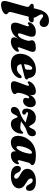

<svg xmlns="http://www.w3.org/2000/svg" viewBox="1344 -2130 972 3737"><g transform="rotate(90 1830.5 -262.0)"><path d="M36 -396.5Q36 -412.5 48 -422.5Q60 -432.5 81 -432.5H122.5L141.5 -507Q166 -613 218.5 -670.8Q271 -728.5 364.5 -728.5Q425.5 -728.5 456.8 -700Q488 -671.5 488 -632.5Q488 -593.5 465.8 -570.5Q443.5 -547.5 407.5 -547.5Q385 -547.5 366.2 -557.5Q347.5 -567.5 331 -580.8Q314.5 -594 299.8 -604.2Q285 -614.5 270.5 -614.5Q247.5 -614.5 242.5 -590.5Q239 -575 247.5 -557Q256 -539 268.8 -518.8Q281.5 -498.5 293 -476.5Q304.5 -454.5 307 -431.5H346.5Q370.5 -431.5 384 -424.2Q397.5 -417 397.5 -397Q397.5 -371.5 374.8 -352.8Q352 -334 321 -334H287.5L203 -15Q199 0 197.5 11.5Q196 23 196 30.5Q196 49 207.2 59.5Q218.5 70 229.5 80.2Q240.5 90.5 240.5 106.5Q240.5 131.5 212.8 153.8Q185 176 141.5 190Q98 204 50.5 204Q1 204 -12.5 170.5Q-26 137 -8.5 74.5L91 -279Q100 -311.5 94.8 -327.2Q89.5 -343 70 -352.5Q36 -374.5 36 -396.5Z M957.5 -143Q968.5 -139 969.8 -124.8Q971 -110.5 959.5 -92Q931.5 -45.5 880.2 -16.5Q829 12.5 771 12.5Q689 12.5 689 -49Q689 -65.5 696.2 -85.5Q703.5 -105.5 712.5 -126.5Q660.5 -48.5 601.5 -18Q542.5 12.5 488.5 12.5Q423.5 12.5 408.8 -33.2Q394 -79 419 -148L465 -281Q476 -312.5 474 -325.8Q472 -339 460.5 -339Q449 -339 431.5 -323Q417.5 -312.5 407 -318Q398 -321.5 396.2 -335.2Q394.5 -349 405.5 -371.5Q428.5 -416 474.5 -444.2Q520.5 -472.5 584 -472.5Q655.5 -472.5 671 -430.5Q686.5 -388.5 664 -323L619.5 -189Q597.5 -125.5 633.5 -125.5Q658 -125.5 684.2 -154.2Q710.5 -183 731 -238Q757.5 -308 757.5 -337.5Q757.5 -353.5 752 -367.2Q746.5 -381 746.5 -399Q746.5 -432.5 786 -452.5Q825.5 -472.5 898.5 -472.5Q954 -472.5 967 -438.5Q980 -404.5 956 -346.5L894.5 -179Q881 -145.5 883 -132.5Q885 -119.5 897 -119.5Q908.5 -119.5 930.5 -137.5Q946 -147.5 957.5 -143Z M1483.5 -160Q1474.5 -114.5 1439.8 -75Q1405 -35.5 1346.8 -11.5Q1288.5 12.5 1208 12.5Q1100 12.5 1051.2 -43Q1002.5 -98.5 1010 -191.5Q1016.5 -271 1057 -335Q1097.5 -399 1165.2 -436.8Q1233 -474.5 1320.5 -474.5Q1397.5 -474.5 1434.5 -438.2Q1471.5 -402 1480 -347.5Q1484.5 -323 1496 -317.5Q1510 -311 1510 -296Q1510 -284 1501 -273.5Q1492 -263 1468 -256.5Q1441.5 -249.5 1397.2 -238Q1353 -226.5 1303.5 -213.5Q1254 -200.5 1210.5 -189Q1220 -105 1297.5 -105Q1332 -105 1361.8 -121.8Q1391.5 -138.5 1415.5 -169Q1430.5 -185.5 1440.8 -191.8Q1451 -198 1463 -197Q1475 -195.5 1480.5 -185.5Q1486 -175.5 1483.5 -160ZM1290.5 -403Q1264 -403 1241 -358.8Q1218 -314.5 1211 -242Q1237.5 -249 1263.8 -256.2Q1290 -263.5 1310.5 -269.5Q1320 -304 1320.5 -353.5Q1321 -403 1290.5 -403Z M1562.5 -315Q1551.5 -316.5 1547 -328.5Q1542.5 -340.5 1552 -360Q1576 -408 1627 -440.5Q1678 -473 1741 -473Q1777 -473 1795.2 -455.8Q1813.5 -438.5 1813.5 -409.5Q1813.5 -398.5 1811.5 -386.5Q1809.5 -374.5 1806.5 -361.5Q1839.5 -417.5 1879 -444.8Q1918.5 -472 1959.5 -472Q2003 -472 2026.8 -442Q2050.5 -412 2048.5 -363Q2046.5 -321 2029 -290Q2011.5 -259 1984.8 -241.8Q1958 -224.5 1928.5 -224.5Q1896 -224.5 1881.8 -238.8Q1867.5 -253 1867.5 -271.5Q1867.5 -285.5 1871.8 -298.8Q1876 -312 1876 -326Q1876 -344 1861 -344Q1844.5 -344 1827.5 -318.8Q1810.5 -293.5 1790.5 -233.5Q1778.5 -197.5 1773.5 -172.5Q1768.5 -147.5 1768.5 -127Q1768.5 -111 1775 -101.2Q1781.5 -91.5 1787.8 -83.2Q1794 -75 1794 -63.5Q1794 -33 1746.2 -10.5Q1698.5 12 1619 12Q1559.5 12 1547.8 -23Q1536 -58 1560 -116L1621 -280.5Q1633.5 -312.5 1631.5 -326.5Q1629.5 -340.5 1617 -340.5Q1610.5 -340.5 1603.8 -336.8Q1597 -333 1586.5 -323.5Q1573.5 -313 1562.5 -315Z M2565 -191.5Q2560.5 -127 2533 -81.2Q2505.5 -35.5 2463.8 -11.5Q2422 12.5 2374.5 12.5Q2339 12.5 2317.2 -0.5Q2295.5 -13.5 2283 -32.8Q2270.5 -52 2263.5 -71.5Q2256.5 -91 2250.2 -104.5Q2244 -118 2234.5 -118Q2224 -118.5 2216 -105.5Q2208 -92.5 2199.5 -73Q2191 -53.5 2179.2 -33.8Q2167.5 -14 2149.8 -0.8Q2132 12.5 2105.5 12.5Q2077 12.5 2060.2 -4Q2043.5 -20.5 2043.5 -49.5Q2043.5 -85 2070.2 -117Q2097 -149 2165 -167.5Q2199.5 -179 2227.5 -193Q2255.5 -207 2282.5 -225Q2303.5 -240.5 2320 -252.8Q2336.5 -265 2349.5 -274.5Q2321 -280 2285.8 -291Q2250.5 -302 2218.5 -311.2Q2186.5 -320.5 2168 -320.5Q2144 -320.5 2144 -304.5Q2144 -290.5 2170.5 -280Q2183.5 -274 2188.5 -265.2Q2193.5 -256.5 2193.5 -245Q2193.5 -227.5 2180 -217.2Q2166.5 -207 2147.5 -207Q2116 -207 2095.8 -229Q2075.5 -251 2075.5 -291Q2075.5 -336 2097 -378Q2118.5 -420 2158.8 -446.8Q2199 -473.5 2254.5 -473.5Q2296.5 -473.5 2323.2 -460.5Q2350 -447.5 2366 -428.5Q2382 -409.5 2391.8 -390.2Q2401.5 -371 2409 -358Q2416.5 -345 2426 -345Q2437 -345 2445 -358Q2453 -371 2461.5 -390.2Q2470 -409.5 2481.5 -428.5Q2493 -447.5 2510.2 -460.5Q2527.5 -473.5 2553 -473.5Q2584.5 -473.5 2599.5 -454.8Q2614.5 -436 2614 -405.5Q2613 -322 2520.5 -298.5Q2464 -282.5 2405.5 -243.5Q2377.5 -222.5 2357.5 -208.5Q2337.5 -194.5 2324 -184.5Q2347.5 -181 2377.5 -175.8Q2407.5 -170.5 2432.5 -170.5Q2462.5 -170.5 2484.5 -178.5Q2506.5 -186.5 2519 -206Q2527 -218 2533.2 -222Q2539.5 -226 2547 -226Q2565.5 -225.5 2565 -191.5Z M3087.5 -178.5Q3079 -147 3082.2 -133.5Q3085.5 -120 3096.5 -120Q3108 -120 3126 -137Q3138 -146.5 3147.5 -142.5Q3169 -136.5 3152 -92.5Q3132.5 -45.5 3087.5 -16.5Q3042.5 12.5 2984 12.5Q2943.5 12.5 2924.8 -9.8Q2906 -32 2906 -70Q2906 -79 2906.5 -89Q2844 12.5 2732 12.5Q2670 12.5 2635.8 -27.5Q2601.5 -67.5 2607.5 -147Q2611.5 -204.5 2637.5 -262.2Q2663.5 -320 2710.5 -367.8Q2757.5 -415.5 2824.8 -444.5Q2892 -473.5 2979 -473.5Q3082.5 -473.5 3131 -453Q3179.5 -432.5 3176 -403Q3174 -386 3164.8 -378.2Q3155.5 -370.5 3145.2 -362.2Q3135 -354 3130 -336.5ZM2806.5 -154Q2803.5 -121 2810.5 -108.2Q2817.5 -95.5 2827.5 -95.5Q2849.5 -95.5 2874 -128.2Q2898.5 -161 2919.5 -215.5Q2940.5 -270 2951.5 -336.5Q2962.5 -398 2931.5 -398Q2911 -398 2890.2 -375Q2869.5 -352 2851.8 -315Q2834 -278 2822 -235.5Q2810 -193 2806.5 -154Z M3401.5 -52Q3419.5 -52 3429.8 -63.2Q3440 -74.5 3440 -92Q3440 -112 3424.2 -128Q3408.5 -144 3360.5 -169Q3301 -200.5 3274.2 -232.8Q3247.5 -265 3248.5 -312.5Q3250 -357 3279 -393.8Q3308 -430.5 3362.2 -452.5Q3416.5 -474.5 3495 -474.5Q3587 -474.5 3632 -440.8Q3677 -407 3677.5 -355Q3678 -318.5 3663.8 -299.8Q3649.5 -281 3625 -281Q3601.5 -281 3584 -295.8Q3566.5 -310.5 3549 -349Q3532.5 -380.5 3514.2 -396.2Q3496 -412 3472 -412Q3436 -412 3435.5 -373.5Q3436 -354 3453 -334Q3470 -314 3521 -284Q3587.5 -245.5 3609.5 -212.2Q3631.5 -179 3628 -134.5Q3623.5 -69.5 3558.5 -28.5Q3493.5 12.5 3386.5 12.5Q3282.5 12.5 3236.8 -24Q3191 -60.5 3191 -112Q3191.5 -144 3206 -163Q3220.5 -182 3246 -182Q3274 -182 3292.5 -163.8Q3311 -145.5 3327.5 -110.5Q3344.5 -77 3361.8 -64.5Q3379 -52 3401.5 -52Z"/></g></svg>

Font: Fraunces 72pt S050 Black
Style: Italic
Weight: 900
Italic angle: -16°
Version: Version 1.000; ttfautohint (v1.8.3)